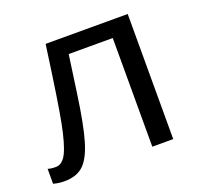

<svg xmlns="http://www.w3.org/2000/svg" viewBox="-100 -640 799 762"><g transform="rotate(-20 300.0 -259.0)"><path d="M423.3 0V-459H237.3L214.8 -299.8Q197.3 -174.3 178 -109.1Q158.7 -43.9 129.6 -17.1Q100.6 9.8 48.8 9.8Q24.4 9.8 2.9 3.4V-59.6Q15.1 -55.2 36.1 -55.2Q64.5 -55.2 82.3 -91.3Q100.1 -127.4 116.2 -208.7Q132.3 -290 165 -528.3H511.7V0Z"/></g></svg>

Font: Liberation Mono
Style: Regular
Weight: 400
Monospace: yes
Designer: Steve Matteson
Foundry: Ascender Corporation
Version: Version 2.1.5